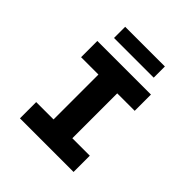

<svg xmlns="http://www.w3.org/2000/svg" viewBox="-231 -1059 1228 1228"><g transform="rotate(45 383.0 -445.0)"><path d="M140 0V-147H297V-553H140V-700H625V-553H467V-147H625V0ZM202 -789V-890H561V-789Z"/></g></svg>

Font: Lexend Giga
Style: Bold
Weight: 700
Version: Version 1.007